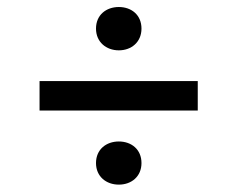

<svg xmlns="http://www.w3.org/2000/svg" viewBox="-20 -594 660 534"><path d="M310.5 -80.5C345.5 -80.5 373.5 -103 373.5 -140.5C373.5 -178.5 345.5 -200.5 310.5 -200.5C275.5 -200.5 247 -178.5 247 -140.5C247 -103 275.5 -80.5 310.5 -80.5ZM310.5 -454C345.5 -454 373.5 -477 373.5 -514.5C373.5 -552.5 345.5 -574.5 310.5 -574.5C275.5 -574.5 247 -552.5 247 -514.5C247 -477 275.5 -454 310.5 -454ZM90 -286.5H530V-368.5H90Z"/></svg>

Font: Monaspace Argon
Style: Regular
Weight: 400
Designer: Riley Cran & the Lettermatic Team
Foundry: Lettermatic
Version: Version 1.200 (Monaspace Argon)